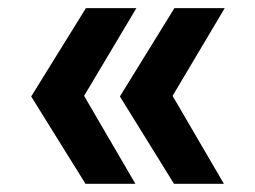

<svg xmlns="http://www.w3.org/2000/svg" viewBox="-20 -511 620 466"><path d="M187.5 -64.9 55.7 -276.9 188.5 -491.2H311L184.1 -278.3L308.6 -64.9ZM402.3 -64.9 271 -276.9 403.3 -491.2H525.4L398.9 -278.3L523.4 -64.9Z"/></svg>

Font: Comme
Style: Bold
Weight: 700
Version: Version 1.000;gftools[0.9.27]